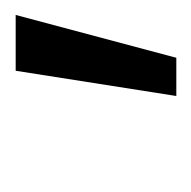

<svg xmlns="http://www.w3.org/2000/svg" viewBox="-20 -720 250 251"><g transform="rotate(-90 105.5 -595.0)"><path d="M138 -700H211L155 -490H105Z"/></g></svg>

Font: Epunda Sans
Style: Italic
Weight: 400
Italic angle: -12.0243°
Designer: Simon Atzbach
Foundry: typofactur
Version: Version 2.204; ttfautohint (v1.8.4.7-5d5b)